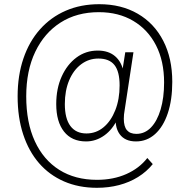

<svg xmlns="http://www.w3.org/2000/svg" viewBox="-20 -733 905 915"><path d="M442 162Q355 162 285 131.5Q215 101 166 44.5Q117 -12 90.5 -92.5Q64 -173 64 -274Q64 -373 91.5 -454Q119 -535 170.5 -593Q222 -651 293.5 -682Q365 -713 453 -713Q558 -713 636.5 -667.5Q715 -622 758 -538.5Q801 -455 801 -343Q801 -257 779.5 -193Q758 -129 719 -94Q680 -59 628 -59Q575 -59 550 -94Q525 -129 533 -188L541 -168Q517 -116 477 -87.5Q437 -59 390 -59Q322 -59 285 -106Q248 -153 248 -237Q248 -311 274 -368.5Q300 -426 344.5 -459Q389 -492 446 -492Q497 -492 528.5 -465Q560 -438 569 -389H562L577 -484H616L574 -208Q572 -198 571 -187.5Q570 -177 570 -167Q570 -130 585 -112.5Q600 -95 630 -95Q670 -95 699.5 -125.5Q729 -156 745.5 -211.5Q762 -267 762 -340Q762 -442 723.5 -517Q685 -592 615 -633.5Q545 -675 451 -675Q346 -675 268.5 -625.5Q191 -576 148 -486Q105 -396 105 -274Q105 -149 146 -60Q187 29 262.5 76.5Q338 124 442 124Q520 124 582 96.5Q644 69 682 20L708 49Q679 85 638 110.5Q597 136 547.5 149Q498 162 442 162ZM392 -97Q438 -97 473.5 -126.5Q509 -156 529.5 -208Q550 -260 550 -326Q550 -392 525.5 -423Q501 -454 449 -454Q403 -454 366.5 -426.5Q330 -399 309.5 -350Q289 -301 289 -237Q289 -168 315.5 -132.5Q342 -97 392 -97Z"/></svg>

Font: Nunito Sans 12pt ExtraLight SemiCondensed
Style: Regular
Weight: 200
Width: 4
Version: Version 3.101;gftools[0.9.27]